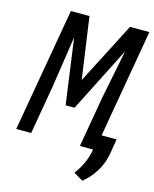

<svg xmlns="http://www.w3.org/2000/svg" viewBox="-130 -797 854 1066"><g transform="rotate(15 297.0 -264.0)"><path d="M249.5 -710.9 299.8 -356.4 482.4 -710.9H593.8L470.7 0H384.8L434.6 -288.1L491.2 -572.3L301.3 -197.8H250L197.8 -574.7L153.3 -279.3L105 0H19L142.6 -710.9ZM558.1 -2.9Q548.8 52.2 520 99.9Q491.2 147.5 447.8 182.6L394 150.9Q419.9 116.7 436.8 79.1Q453.6 41.5 460.9 -1L476.6 -88.4H572.3Z"/></g></svg>

Font: Roboto Mono
Style: Italic
Weight: 400
Designer: Google
Version: Version 2.000985; 2015; ttfautohint (v1.3)